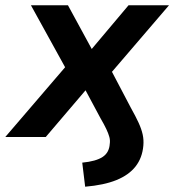

<svg xmlns="http://www.w3.org/2000/svg" viewBox="-45 -518 659 726"><path d="M277 188 266 97Q318 92 343 75.5Q368 59 370 26Q372 13 368.5 0Q365 -13 357 -30Q349 -47 335 -71L275 -183H284L128 0H-25L222 -288L227 -217L72 -498H212L305 -327H297L441 -498H594L354 -218L356 -289L450 -110Q468 -78 479 -54Q490 -30 494.5 -9.5Q499 11 497 33Q493 79 467.5 111.5Q442 144 395 163Q348 182 277 188Z"/></svg>

Font: Nunito Sans 8pt
Style: Bold Italic
Weight: 700
Italic angle: -9°
Version: Version 3.101;gftools[0.9.27]